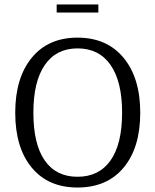

<svg xmlns="http://www.w3.org/2000/svg" viewBox="-20 -827 694 857"><path d="M419 -807V-771H233V-807ZM525 -324Q525 -463 473.5 -537Q422 -611 326 -611Q231 -611 180 -537Q129 -463 129 -324Q129 -184 179.5 -111Q230 -38 326 -38Q422 -38 473.5 -111Q525 -184 525 -324ZM606 -324Q606 -168 532 -79Q458 10 326 10Q195 10 121.5 -79Q48 -168 48 -324Q48 -479 121.5 -569Q195 -659 326 -659Q457 -659 531.5 -569Q606 -479 606 -324Z"/></svg>

Font: Arsenal
Style: Regular
Weight: 400
Designer: Andrij Shevchenko
Foundry: Stairsfor.com
Version: Version 1.000